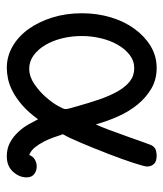

<svg xmlns="http://www.w3.org/2000/svg" viewBox="22 -498 481 565"><g transform="rotate(90 262.5 -215.5)"><path d="M19 -216Q19 -261 31 -301Q43 -341 65 -371Q87 -401 116 -418.5Q145 -436 180 -436Q214 -436 240.5 -420.5Q267 -405 287.5 -380Q308 -355 322.5 -322.5Q337 -290 346 -257Q352 -269 362 -295.5Q372 -322 381.5 -349Q391 -376 398.5 -397Q406 -418 407 -420Q413 -431 421.5 -433.5Q430 -436 438 -436Q455 -436 462.5 -428Q470 -420 470 -408Q470 -400 459 -366.5Q448 -333 432.5 -293Q417 -253 401 -215Q385 -177 375 -160Q379 -149 384 -134Q389 -119 396.5 -104.5Q404 -90 413.5 -78Q423 -66 436 -61Q440 -72 449.5 -77.5Q459 -83 470 -83Q483 -83 492.5 -75.5Q502 -68 502 -53Q502 -32 485.5 -13.5Q469 5 440 5Q417 5 399.5 -4.5Q382 -14 368.5 -28.5Q355 -43 346 -59Q337 -75 331 -87Q310 -58 289 -40Q268 -22 248.5 -12Q229 -2 211.5 1.5Q194 5 180 5Q146 5 116.5 -12Q87 -29 65.5 -59Q44 -89 31.5 -129Q19 -169 19 -216ZM86 -216Q86 -185 93 -157Q100 -129 113 -107.5Q126 -86 143.5 -73.5Q161 -61 182 -61Q205 -61 226.5 -75.5Q248 -90 264.5 -108.5Q281 -127 291 -144.5Q301 -162 301 -167Q301 -172 299 -179.5Q297 -187 293 -201Q283 -237 272.5 -267.5Q262 -298 249 -321Q236 -344 219.5 -357Q203 -370 181 -370Q159 -370 141.5 -356.5Q124 -343 111.5 -321Q99 -299 92.5 -271.5Q86 -244 86 -216Z"/></g></svg>

Font: CMU Typewriter Custom
Style: Regular
Weight: 500
Monospace: yes
Version: Version 0.7.0